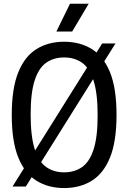

<svg xmlns="http://www.w3.org/2000/svg" viewBox="-20 -966 666 996"><path d="M312.5 9.5Q231 9.5 169.8 -28.2Q108.5 -66 74.8 -149.2Q41 -232.5 41 -370Q41 -507.5 74.8 -590.8Q108.5 -674 169.8 -711.8Q231 -749.5 312.5 -749.5Q394.5 -749.5 455.8 -711.8Q517 -674 550.8 -590.8Q584.5 -507.5 584.5 -370Q584.5 -232.5 550.8 -149.2Q517 -66 455.8 -28.2Q394.5 9.5 312.5 9.5ZM312.5 -72Q366 -72 405 -98.8Q444 -125.5 465.2 -190Q486.5 -254.5 486.5 -367.5Q486.5 -482.5 465.2 -548.2Q444 -614 405 -641Q366 -668 312.5 -668Q259.5 -668 220.5 -641.2Q181.5 -614.5 160.2 -550Q139 -485.5 139 -372.5Q139 -257.5 160.2 -191.8Q181.5 -126 220.5 -99Q259.5 -72 312.5 -72ZM114 1.5H45L510 -740.5H579ZM272.5 -802.5 343 -946.5H440L354.5 -802.5Z"/></svg>

Font: Encode Sans Condensed Medium
Style: Regular
Weight: 500
Width: 3
Designer: Multiple Designers
Foundry: Impallari Type
Version: Version 3.000; ttfautohint (v1.8.3) -l 8 -r 50 -G 200 -x 14 